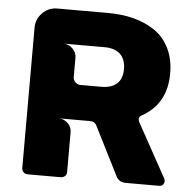

<svg xmlns="http://www.w3.org/2000/svg" viewBox="-51 -750 796 798"><g transform="rotate(5 347.5 -350.5)"><path d="M657.2 -7.8Q651.4 -2 642.1 -2H502Q472.7 -2 460.9 -28.8L359.9 -229Q351.6 -245.1 333 -245.1H201.2Q223.1 -245.1 239.5 -229.5Q255.9 -213.9 255.9 -191.9V-26.9Q255.9 -14.2 249 -8.8Q242.2 -2 230 -2H94.2Q83 -2 75.9 -8.8Q68.8 -15.6 68.8 -26.9V-611.8Q68.8 -647.9 94.5 -673.6Q120.1 -699.2 155.8 -699.2H368.2Q426.8 -699.2 476.1 -686.3Q525.4 -673.3 564.2 -646.7Q603 -620.1 625 -575.2Q647 -530.3 647 -471.2Q647 -342.3 541 -285.2Q533.2 -278.8 533.2 -272Q533.2 -267.1 535.2 -261.2L660.2 -34.2Q663.1 -28.3 663.1 -22.9Q663.1 -15.1 657.2 -7.8ZM454.1 -472.2Q454.1 -512.2 431.2 -535.2Q407.2 -556.2 367.2 -556.2H194.8Q216.3 -556.2 232.7 -539.8Q249 -523.4 249 -502V-421.9Q249 -409.2 258.1 -400.1Q267.1 -391.1 279.8 -391.1H367.2Q408.2 -391.1 431.2 -411.4Q454.1 -431.6 454.1 -472.2Z"/></g></svg>

Font: Cunia
Style: Bold
Weight: 700
Designer: Alejo Bergmann, Denis Ignatov
Foundry: Hubert & Fischer
Version: Version 1.00 February 21, 2019, initial release